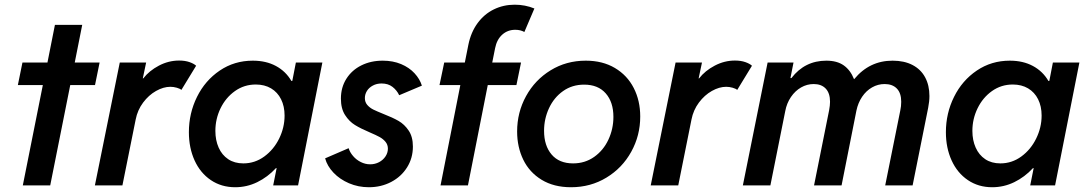

<svg xmlns="http://www.w3.org/2000/svg" viewBox="-20 -786 4605 814"><path d="M161.6 -425.3H55.7L75.2 -521H181.2L212.9 -680.7H328.6L296.9 -521H402.3L382.8 -425.3H277.8L192.9 0H76.7Z M487.8 -521H599.6L585.4 -453.6H587.4Q612.8 -486.3 653.8 -507.8Q694.8 -529.3 739.3 -529.3Q764.6 -529.3 783.4 -522.7Q802.2 -516.1 811.5 -507.3L749 -404.8Q743.2 -410.2 729.5 -414.1Q715.8 -418 702.1 -418Q672.9 -418 641.6 -400.4Q610.4 -382.8 586.7 -351.1Q563 -319.3 555.2 -279.3L499 0H382.3Z M780.8 -225.6Q780.8 -305.7 815.2 -375.2Q849.6 -444.8 911.6 -486.8Q973.6 -528.8 1051.8 -528.8Q1107.9 -528.8 1149.7 -506.3Q1191.4 -483.9 1215.3 -442.9H1219.2L1234.4 -521H1346.7L1243.7 0H1138.2L1152.8 -73.2H1149.9Q1114.7 -35.2 1070.6 -13.7Q1026.4 7.8 977.1 7.8Q918.5 7.8 873.8 -22.5Q829.1 -52.7 804.9 -106Q780.8 -159.2 780.8 -225.6ZM1186.5 -295.9Q1186.5 -335.4 1171.6 -365.2Q1156.7 -395 1129.2 -411.4Q1101.6 -427.7 1064.5 -427.7Q1015.1 -427.7 976.1 -399.9Q937 -372.1 915 -326.9Q893.1 -281.7 893.1 -231Q893.1 -191.4 907 -160.2Q920.9 -128.9 947.5 -111.1Q974.1 -93.3 1011.7 -93.3Q1060.5 -93.3 1100.6 -122.6Q1140.6 -151.9 1163.6 -198.7Q1186.5 -245.6 1186.5 -295.9Z M1358.4 -114.7 1458 -157.7Q1463.4 -140.1 1477.1 -124.3Q1490.7 -108.4 1509.8 -98.9Q1528.8 -89.4 1549.3 -89.4Q1569.8 -89.4 1586.9 -98.4Q1604 -107.4 1614.3 -122.8Q1624.5 -138.2 1624.5 -155.8Q1624.5 -172.4 1614.5 -184.6Q1604.5 -196.8 1589.4 -205.1Q1574.2 -213.4 1547.9 -224.6Q1509.8 -240.7 1485.1 -255.9Q1460.4 -271 1442.9 -298.3Q1425.3 -325.7 1425.3 -367.7Q1425.3 -415.5 1448.5 -452.1Q1471.7 -488.8 1512 -508.8Q1552.2 -528.8 1602.5 -528.8Q1646 -528.8 1680.7 -514.2Q1715.3 -499.5 1737.5 -475.3Q1759.8 -451.2 1768.6 -422.9L1672.4 -382.3Q1662.6 -403.3 1644 -417.7Q1625.5 -432.1 1597.7 -432.1Q1577.1 -432.1 1560.8 -423.3Q1544.4 -414.6 1535.6 -400.4Q1526.9 -386.2 1526.9 -370.1Q1526.9 -353 1537.1 -341.1Q1547.4 -329.1 1562.7 -321.5Q1578.1 -314 1606 -302.7Q1645 -287.6 1669.9 -273.2Q1694.8 -258.8 1712.6 -232.4Q1730.5 -206.1 1730.5 -164.6Q1730.5 -115.7 1705.8 -76.4Q1681.2 -37.1 1638.4 -14.6Q1595.7 7.8 1543.9 7.8Q1499 7.8 1459.7 -9Q1420.4 -25.9 1393.8 -54Q1367.2 -82 1358.4 -114.7Z M1863.3 -521H1950.7L1965.8 -596.7Q1976.6 -649.4 2004.6 -687.7Q2032.7 -726.1 2073.5 -746.1Q2114.3 -766.1 2162.1 -766.1Q2206.5 -766.1 2245.6 -750L2203.1 -650.4Q2186.5 -659.7 2164.6 -659.7Q2132.3 -659.7 2109.4 -639.2Q2086.4 -618.7 2079.1 -582L2066.9 -521H2189L2169.4 -425.3H2047.9L1963.9 0H1847.7L1931.6 -425.3H1843.3Z M2172.4 -228.5Q2172.4 -309.6 2210.2 -378.4Q2248 -447.3 2314.5 -488Q2380.9 -528.8 2463.4 -528.8Q2534.7 -528.8 2586.9 -497.8Q2639.2 -466.8 2666.7 -413.1Q2694.3 -359.4 2694.3 -292Q2694.3 -211.4 2656.2 -142.6Q2618.2 -73.7 2551 -33Q2483.9 7.8 2400.9 7.8Q2328.1 7.8 2276.4 -23.7Q2224.6 -55.2 2198.5 -108.9Q2172.4 -162.6 2172.4 -228.5ZM2580.6 -290.5Q2580.6 -353 2548.1 -390.1Q2515.6 -427.2 2456.5 -427.2Q2405.8 -427.2 2367.2 -399.9Q2328.6 -372.6 2307.6 -327.4Q2286.6 -282.2 2286.6 -231.4Q2286.6 -168.5 2318.6 -130.9Q2350.6 -93.3 2409.7 -93.3Q2460 -93.3 2499 -120.8Q2538.1 -148.4 2559.3 -193.8Q2580.6 -239.3 2580.6 -290.5Z M2844.2 -521H2956.1L2941.9 -453.6H2943.8Q2969.2 -486.3 3010.3 -507.8Q3051.3 -529.3 3095.7 -529.3Q3121.1 -529.3 3139.9 -522.7Q3158.7 -516.1 3168 -507.3L3105.5 -404.8Q3099.6 -410.2 3085.9 -414.1Q3072.3 -418 3058.6 -418Q3029.3 -418 2998 -400.4Q2966.8 -382.8 2943.1 -351.1Q2919.4 -319.3 2911.6 -279.3L2855.5 0H2738.8Z M3234.4 -521H3344.2L3331.1 -455.1H3335.4Q3392.1 -528.8 3483.4 -528.8Q3528.8 -528.8 3557.1 -508.8Q3585.4 -488.8 3600.6 -450.7H3601.6Q3666 -528.8 3764.2 -528.8Q3813.5 -528.8 3848.6 -510.5Q3883.8 -492.2 3902.1 -458.3Q3920.4 -424.3 3920.4 -378.9Q3920.4 -356.4 3915 -328.6L3849.1 0H3732.9L3796.9 -317.9Q3800.8 -335.4 3800.8 -354.5Q3800.8 -391.6 3782.2 -410.6Q3763.7 -429.7 3730.5 -429.7Q3702.1 -429.7 3677.2 -415.5Q3652.3 -401.4 3635 -375.7Q3617.7 -350.1 3610.8 -316.9L3547.9 0H3431.2L3495.1 -318.4Q3499 -339.4 3499 -354.5Q3499 -391.1 3480.7 -410.4Q3462.4 -429.7 3429.7 -429.7Q3401.4 -429.7 3376.2 -415.3Q3351.1 -400.9 3333.3 -374.8Q3315.4 -348.6 3309.1 -314.9L3246.1 0H3129.4Z M3990.2 -225.6Q3990.2 -305.7 4024.7 -375.2Q4059.1 -444.8 4121.1 -486.8Q4183.1 -528.8 4261.2 -528.8Q4317.4 -528.8 4359.1 -506.3Q4400.9 -483.9 4424.8 -442.9H4428.7L4443.8 -521H4556.2L4453.1 0H4347.7L4362.3 -73.2H4359.4Q4324.2 -35.2 4280 -13.7Q4235.8 7.8 4186.5 7.8Q4127.9 7.8 4083.3 -22.5Q4038.6 -52.7 4014.4 -106Q3990.2 -159.2 3990.2 -225.6ZM4396 -295.9Q4396 -335.4 4381.1 -365.2Q4366.2 -395 4338.6 -411.4Q4311 -427.7 4273.9 -427.7Q4224.6 -427.7 4185.5 -399.9Q4146.5 -372.1 4124.5 -326.9Q4102.5 -281.7 4102.5 -231Q4102.5 -191.4 4116.5 -160.2Q4130.4 -128.9 4157 -111.1Q4183.6 -93.3 4221.2 -93.3Q4270 -93.3 4310.1 -122.6Q4350.1 -151.9 4373 -198.7Q4396 -245.6 4396 -295.9Z"/></svg>

Font: Reddit Sans Chocolate SemiBold
Style: Italic
Weight: 600
Italic angle: -11.25°
Designer: Stephen Hutchings
Version: Version 1.013